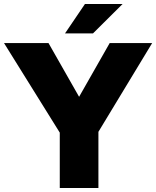

<svg xmlns="http://www.w3.org/2000/svg" viewBox="-20 -934 776 954"><path d="M277 0H469V-279L736 -720H525L373 -453L221 -720H0L277 -275ZM303 -768H442L589 -914H402Z"/></svg>

Font: Aspekta 850
Style: Regular
Weight: 850
Designer: Ivo Dolenc
Version: Version 2.000